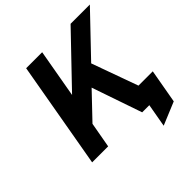

<svg xmlns="http://www.w3.org/2000/svg" viewBox="-220 -867 1187 1187"><g transform="rotate(-45 373.0 -274.0)"><path d="M539 152.5 566 0H516.5L540 -133H729L689.5 90ZM66 0 189 -700H329L273 -382.5L577.5 -700H746L494.5 -437L652 0H503.5L390.5 -329L236 -167L206 0Z"/></g></svg>

Font: Overpass ExtraBold
Style: Italic
Weight: 800
Italic angle: -10°
Designer: Delve Withrington, Dave Bailey, Thomas Jockin
Foundry: Delve Fonts LLC
Version: Version 4.000